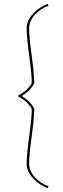

<svg xmlns="http://www.w3.org/2000/svg" viewBox="-20 -749 328 1002"><path d="M229 -729 233 -719Q194 -706 163 -673Q132 -640 132 -598.5Q132 -557 145 -462Q158 -367 159 -314Q139 -276 94 -248Q139 -220 159 -182Q158 -129 145 -34Q132 61 132 102.5Q132 144 163 177Q194 210 233 223L229 233Q187 218 153 182Q119 146 119 103Q119 60 132 -34Q145 -128 146 -179Q138 -197 118 -215.5Q98 -234 75 -245V-251Q98 -262 118 -280.5Q138 -299 146 -317Q145 -368 132 -462Q119 -556 119 -599Q119 -642 153 -678Q187 -714 229 -729Z"/></svg>

Font: Almendra Display
Style: Regular
Weight: 400
Designer: Ana Sanfelippo
Foundry: Ana Sanfelippo
Version: Version 1.004